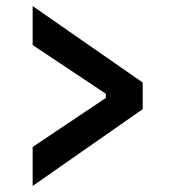

<svg xmlns="http://www.w3.org/2000/svg" viewBox="-20 -609 580 635"><path d="M88 -123 330 -285V-299L88 -460V-589L452 -336V-248L88 6Z"/></svg>

Font: IBM Plex Sans Cond SmBld
Style: Regular
Weight: 600
Width: 3
Designer: Mike Abbink, Paul van der Laan, Pieter van Rosmalen
Foundry: Bold Monday
Version: Version 1.3